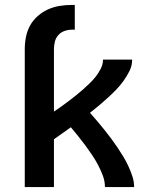

<svg xmlns="http://www.w3.org/2000/svg" viewBox="-20 -763 640 783"><path d="M81 0V-563Q81 -588 86 -613Q91 -638 103 -659.5Q115 -681 134.5 -698Q154 -715 176.5 -725Q199 -735 224 -739Q249 -743 274 -743H285V-642H274Q259 -642 244 -637Q229 -632 218.5 -620.5Q208 -609 204 -594Q200 -579 200 -563V-308Q215 -318 230.5 -329Q246 -340 261 -351.5Q276 -363 290.5 -374.5Q305 -386 319 -398.5Q333 -411 346.5 -424Q360 -437 371.5 -452Q383 -467 391.5 -484Q400 -501 400 -520H519Q519 -496 508.5 -474.5Q498 -453 484 -433.5Q470 -414 453.5 -397Q437 -380 419.5 -364Q402 -348 384 -333Q366 -318 347 -303Q362 -286 376.5 -269Q391 -252 405 -234.5Q419 -217 432.5 -199Q446 -181 458.5 -162.5Q471 -144 482.5 -125Q494 -106 503.5 -85.5Q513 -65 520 -43.5Q527 -22 527 0H408Q408 -24 399.5 -46.5Q391 -69 380 -90Q369 -111 355.5 -131Q342 -151 328 -170Q314 -189 299 -207.5Q284 -226 269 -244Q252 -232 234.5 -219.5Q217 -207 200 -195V0Z"/></svg>

Font: Iosevka Book
Style: Bold
Weight: 700
Designer: Belleve Invis
Foundry: Belleve Invis
Version: Version 28.0.7; ttfautohint (v1.8.3)